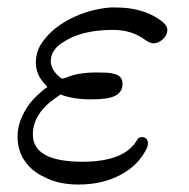

<svg xmlns="http://www.w3.org/2000/svg" viewBox="-20 -472 506 514"><path d="M68 -112Q68 -39 201 -39Q315 -39 348 -99Q351 -105 362 -105Q376 -103 376 -88Q376 -81 372 -73Q350 -29 302 -3.5Q254 22 190 22Q136 22 99 2Q67 -12 47 -40Q27 -68 27 -107Q27 -150 59 -194Q72 -211 97 -232L107 -239L99 -248Q76 -273 76 -304Q76 -338 97 -364Q123 -399 171 -423Q219 -447 275 -452H290Q359 -452 405 -421Q428 -406 428 -392Q428 -378 416 -367Q404 -356 391 -356Q382 -356 369 -365Q333 -392 283 -392Q198 -392 149 -359Q116 -339 116 -308Q116 -289 133 -272Q142 -263 145 -262Q148 -261 157 -264Q188 -278 238 -278Q256 -278 265.5 -277.5Q275 -277 286.5 -274Q298 -271 303 -264.5Q308 -258 308 -247Q308 -225 287 -215Q270 -206 223 -206Q176 -206 142 -219L132 -212Q68 -169 68 -112Z"/></svg>

Font: MathJax_Math
Style: Regular
Weight: 400
Version: Version 1.1